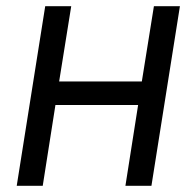

<svg xmlns="http://www.w3.org/2000/svg" viewBox="-20 -600 601 620"><path d="M34 0H118L159 -261H426L385 0H469L561 -580H477L438 -337H171L210 -580H126Z"/></svg>

Font: Charger Pro
Style: BdExtObl
Weight: 700
Designer: Jasper
Foundry: Cannot Into Space Fonts
Version: Version 1.09